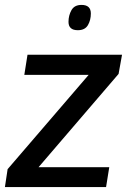

<svg xmlns="http://www.w3.org/2000/svg" viewBox="-24 -762 517 782"><path d="M-4 0 7 -73 337 -457H75L88 -539H473L459 -461L133 -81H421L408 0ZM293 -639Q255 -639 255 -673Q255 -699 267 -720.5Q279 -742 308 -742Q346 -742 346 -707Q346 -680 334 -659.5Q322 -639 293 -639Z"/></svg>

Font: Georama Medium
Style: Italic
Weight: 500
Italic angle: -9°
Designer: Jean-Baptiste Levee
Foundry: Production Type
Version: Version 1.000